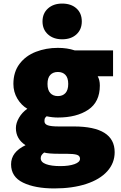

<svg xmlns="http://www.w3.org/2000/svg" viewBox="-20 -832 680 1075"><path d="M42 88Q42 19 123 -19Q69 -54 69 -115Q69 -143 86.5 -173Q104 -203 133 -223Q99 -243 77 -280Q55 -317 55 -362Q55 -429 89.5 -474.5Q124 -520 181 -542Q238 -564 304 -564Q356 -564 398 -550H613V-405H527Q539 -384 539 -353Q539 -261 474 -217.5Q409 -174 304 -174Q273 -174 241 -181Q233 -174 231 -169Q229 -164 229 -153Q229 -137 247.5 -130.5Q266 -124 308 -124H393Q622 -124 622 20Q622 81 580.5 127Q539 173 462.5 198Q386 223 284 223Q176 223 109 190.5Q42 158 42 88ZM428 57Q428 40 410 34.5Q392 29 352 29H310Q251 29 227 22Q216 31 212 38Q208 45 208 54Q208 76 237.5 87Q267 98 318 98Q366 98 397 87Q428 76 428 57ZM362 -362Q362 -396 346.5 -412.5Q331 -429 304 -429Q277 -429 261.5 -412.5Q246 -396 246 -362Q246 -328 261.5 -311Q277 -294 304 -294Q331 -294 346.5 -311Q362 -328 362 -362ZM218 -712Q218 -757 248.5 -784.5Q279 -812 328 -812Q378 -812 408 -785Q438 -758 438 -712Q438 -667 408 -639.5Q378 -612 328 -612Q279 -612 248.5 -639.5Q218 -667 218 -712Z"/></svg>

Font: Nebula Sans Black
Style: Regular
Weight: 900
Designer: Paul D. Hunt for Adobe (as Source Sans)
Foundry: Nebula Entertainment & Broadcasting LLC
Version: Version 1.010